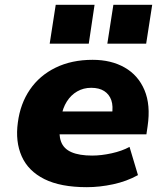

<svg xmlns="http://www.w3.org/2000/svg" viewBox="-20 -765 685 796"><path d="M340 11Q231 11 164 -22.5Q97 -56 70 -117Q43 -178 54 -257Q64 -335 104 -393.5Q144 -452 210.5 -484.5Q277 -517 364 -517Q441 -517 497 -485Q553 -453 579 -391.5Q605 -330 592 -242L587 -208H199L214 -303H456L444 -288Q450 -325 441.5 -349.5Q433 -374 412 -387.5Q391 -401 358 -401Q326 -401 300 -386Q274 -371 257 -344Q240 -317 234 -281L229 -255Q222 -208 233 -178Q244 -148 276.5 -134Q309 -120 362 -120Q400 -120 443 -129.5Q486 -139 517 -156L552 -39Q505 -13 449 -1Q393 11 340 11ZM425 -584 450 -745H611L586 -584ZM186 -584 211 -745H372L348 -584Z"/></svg>

Font: Nunito Sans 7pt Black
Style: Italic
Weight: 900
Italic angle: -9°
Version: Version 3.101;gftools[0.9.27]